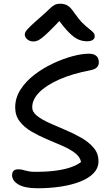

<svg xmlns="http://www.w3.org/2000/svg" viewBox="-20 -997 595 1026"><path d="M180.2 9Q112.2 9 78.4 -11.2Q44.6 -31.4 44.6 -61Q44.6 -75.8 52.5 -84Q60.4 -92.2 77.4 -92.2Q89.4 -92.2 97.9 -90.2Q106.4 -88.2 115.7 -85.5Q125 -82.8 138.1 -80.8Q151.2 -78.8 170.6 -78.8Q231 -78.8 278 -85.1Q325 -91.4 358.5 -103.2Q392 -115 413.2 -131.2Q407.6 -159.2 380.2 -179.9Q352.8 -200.6 312.5 -218Q272.2 -235.4 228.7 -253.9Q185.2 -272.4 147.1 -294.8Q109 -317.2 85.1 -348.4Q61.2 -379.6 61.2 -423Q61.2 -474 89.6 -518.3Q118 -562.6 164 -597.7Q210 -632.8 263.3 -657.9Q316.6 -683 367.1 -696.5Q417.6 -710 454.6 -710Q473.8 -710 485.6 -704.1Q497.4 -698.2 502.8 -687.9Q508.2 -677.6 508.2 -664.6Q508.2 -647.6 497.6 -636.9Q487 -626.2 461.4 -621.2Q363.4 -602.4 293.9 -571.1Q224.4 -539.8 188.3 -502.1Q152.2 -464.4 152.2 -424.6Q152.2 -398.2 177.8 -378.1Q203.4 -358 243.7 -339.8Q284 -321.6 329.2 -302.7Q374.4 -283.8 414.7 -260.6Q455 -237.4 480.6 -207.2Q506.2 -177 506.2 -135.2Q506.2 -98.8 480.2 -71.7Q454.2 -44.6 408.8 -26.7Q363.4 -8.8 304.8 0.1Q246.2 9 180.2 9ZM157.8 -775.4Q144.8 -775.4 134.4 -780.9Q124 -786.4 118.2 -795Q112.4 -803.6 112.4 -812.6Q112.4 -820.4 117.4 -828.6Q122.4 -836.8 139.4 -853.8Q156.4 -870.8 193.6 -903Q224.2 -929.4 240.5 -945.8Q256.8 -962.2 269.8 -969.6Q282.8 -977 303 -977Q325.8 -977 342.3 -966.5Q358.8 -956 378.4 -926.6Q401.2 -893.8 420.8 -874.3Q440.4 -854.8 455.1 -843.8Q469.8 -832.8 478 -824Q486.2 -815.2 486.2 -802.2Q486.2 -790.8 475.4 -783.6Q464.6 -776.4 446 -776.4Q422 -776.4 399.8 -785.5Q377.6 -794.6 350.4 -821.4Q323.2 -848.2 284.8 -900.8L313 -901.2Q270.6 -856.4 244.3 -830.6Q218 -804.8 202.2 -793Q186.4 -781.2 176.4 -778.3Q166.4 -775.4 157.8 -775.4Z"/></svg>

Font: Shantell Sans Light
Style: Regular
Weight: 300
Designer: Stephen Nixon, Anya Danilova, Shantell Martin
Foundry: Arrow Type
Version: Version 1.011;[c5ecc13dd]